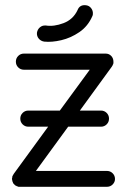

<svg xmlns="http://www.w3.org/2000/svg" viewBox="-20 -718 488 738"><path d="M89 -231Q76 -231 67 -240Q58 -249 58 -262Q58 -275 67 -284Q76 -293 89 -293H210L325 -450H72Q59 -450 50 -459Q41 -468 41 -481Q41 -494 50 -503Q59 -512 72 -512H385Q386 -512 386 -512Q399 -512 407.5 -503Q416 -494 416 -481Q416 -478 416 -478Q416 -476 416 -476Q415 -473 415 -471Q414 -471 414 -471Q414 -468 413 -467Q412 -466 411.5 -465Q411 -464 412 -465Q412 -465 411 -464L410 -462L287 -293H368Q381 -293 390 -284Q399 -275 399 -262Q399 -249 390 -240Q381 -231 368 -231H242L118 -61H391Q404 -61 413 -52Q422 -43 422 -30Q422 -18 413 -9Q404 0 391 0H57Q57 0 56 0Q56 0 55 0Q53 0 51 0Q48 -1 46 -2Q46 -2 46 -2Q44 -2 42 -4Q42 -4 41 -4Q39 -5 38 -6Q38 -6 37 -7Q36 -8 35 -9Q34 -10 33 -11Q33 -11 32 -12Q31 -13 30 -15Q30 -15 30 -16Q29 -18 28 -20Q28 -20 28 -21Q27 -23 27 -24.5Q27 -26 27 -25Q26 -28 26 -30Q26 -31 26 -31Q26 -33 27 -34Q27 -35 27 -36Q27 -39 28 -41Q28 -41 28 -41Q29 -43 29 -43Q31 -47 33 -50L165 -231ZM278 -679Q286 -700 309 -698Q322 -697 330 -687Q338 -677 337 -664Q337 -660 335 -656Q318 -617 285 -594.5Q252 -572 215.5 -563.5Q179 -555 150 -558Q137 -560 129 -569.5Q121 -579 122 -592Q124 -605 133.5 -613Q143 -621 156 -620Q187 -615 224 -629Q261 -643 278 -679Z"/></svg>

Font: Libertine Sup Medium
Style: Regular
Weight: 500
Designer: Bastien Sozeau
Foundry: NBR — Bastien Sozeau
Version: Version 2.003; ttfautohint (v1.8.4.7-5d5b);gftools[0.9.33]